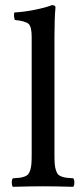

<svg xmlns="http://www.w3.org/2000/svg" viewBox="-20 -718 314 740"><path d="M189.9 -576.2V-122.1Q189.9 -100.6 190.9 -86.9Q191.9 -73.2 195.3 -62.7Q198.7 -52.2 202.9 -46.9Q207 -41.5 216.6 -37.8Q226.1 -34.2 235.6 -33Q245.1 -31.7 262.2 -30.8Q266.6 -26.4 266.6 -14.4Q266.6 -2.4 262.2 2Q191.9 0 146 0Q100.1 0 29.8 2Q25.4 -2.4 25.4 -14.4Q25.4 -26.4 29.8 -30.8Q46.9 -31.7 56.4 -33Q65.9 -34.2 75.4 -37.8Q85 -41.5 89.1 -46.9Q93.3 -52.2 96.7 -62.7Q100.1 -73.2 101.1 -86.9Q102.1 -100.6 102.1 -122.1V-576.2ZM189.9 -576.2H102.1Q102.1 -614.3 90.6 -625.5Q79.1 -636.7 37.1 -641.1Q31.7 -657.7 35.2 -669.9Q72.8 -671.9 114.7 -680.4Q156.7 -689 180.2 -698.2Q193.8 -698.2 193.8 -689.9Q189.9 -645.5 189.9 -576.2Z"/></svg>

Font: Common Serif News
Style: Regular
Weight: 450
Designer: Philipp H. Poll, Khaled Hosny
Foundry: Stefan Peev, Context Ltd.
Version: Version 1.026